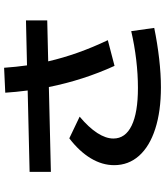

<svg xmlns="http://www.w3.org/2000/svg" viewBox="49 -858 839 978"><g transform="rotate(-90 469.0 -368.5)"><path d="M117.2 -207Q117.2 -268.1 152.3 -326.4Q187.5 -384.8 253.9 -435.5L364.3 -382.8Q309.1 -336.4 281 -293Q252.9 -249.5 252.9 -210.9Q252.9 -149.9 318.8 -117.9Q384.8 -85.9 510.7 -85.9Q580.1 -85.9 654.3 -94.7Q728.5 -103.5 799.8 -120.1L816.4 -2.9Q737.8 13.2 659.7 22.2Q581.5 31.2 513.7 31.2Q392.1 31.2 302.5 2.4Q212.9 -26.4 165 -80.1Q117.2 -133.8 117.2 -207ZM83 -637.7 497.6 -647.5Q489.7 -707.5 486.3 -761.7L613.3 -767.6Q617.7 -705.1 625.5 -650.9L854.5 -656.2V-547.9L646 -543Q680.7 -392.6 753.9 -239.3L623 -205.1Q550.8 -363.3 515.1 -539.6L83 -529.3Z"/></g></svg>

Font: Pretendard
Style: Bold
Weight: 700
Designer: Base glyphs from Inter by Rasmus Andersson; Hangeul glyphs from Noto Sans CJK(Source Han Sans) by Jang Soo-young and Kan
Foundry: Kil Hyung-jin
Version: Version 1.309